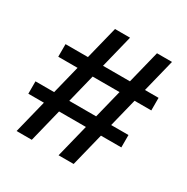

<svg xmlns="http://www.w3.org/2000/svg" viewBox="-151 -779 883 908"><g transform="rotate(30 290.5 -325.0)"><path d="M526.6 -248.2H18.8V-180.6H526.6ZM561.9 -471.6H53.9V-402.9H561.9ZM450.1 -650.5 288.2 0H370.5L532 -650.5ZM220.8 -650.5 58.9 0H141.9L302.9 -650.5Z"/></g></svg>

Font: Overused Grotesk Light
Style: Regular
Weight: 300
Designer: RandomMaerks
Version: Version 0.005